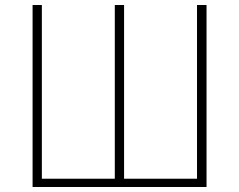

<svg xmlns="http://www.w3.org/2000/svg" viewBox="-20 -746 953 766"><path d="M110 0H804V-726H766V-33H475V-726H438V-33H147V-726H110Z"/></svg>

Font: Source Han Sans JP VF
Style: Regular
Weight: 250
Designer: Ryoko NISHIZUKA 西塚涼子 (kana, bopomofo & ideographs); Paul D. Hunt (Latin, Greek & Cyrillic); Sandoll Communications 산돌커뮤니
Foundry: Adobe
Version: Version 2.004;hotconv 1.0.118;makeotfexe 2.5.65603